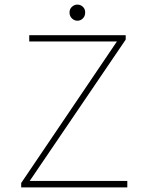

<svg xmlns="http://www.w3.org/2000/svg" viewBox="-20 -814 640 834"><path d="M72 0V-19L488 -634H107V-661H526V-642L109 -28H533V0ZM316 -724Q303 -724 292.5 -734Q282 -744 282 -760Q282 -775 292.5 -784.5Q303 -794 316 -794Q330 -794 340 -784.5Q350 -775 350 -760Q350 -744 340 -734Q330 -724 316 -724Z"/></svg>

Font: Source Code Pro ExtraLight
Style: Regular
Weight: 200
Monospace: yes
Designer: Paul D. Hunt, Teo Tuominen
Foundry: Adobe
Version: Version 1.026;hotconv 1.1.0;makeotfexe 2.6.0